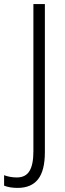

<svg xmlns="http://www.w3.org/2000/svg" viewBox="-79 -734 318 937"><path d="M7 183Q-32 183 -59 172V121Q-46 126 -30 129Q-14 132 3 132Q46 132 65 100.5Q84 69 84 5V-714H140V9Q140 98 107 140.5Q74 183 7 183Z"/></svg>

Font: Noto Sans Ethiopic Condensed Light
Style: Regular
Weight: 300
Width: 3
Designer: Monotype Design Team
Foundry: Monotype Imaging Inc.
Version: Version 2.102; ttfautohint (v1.8.4.7-5d5b)